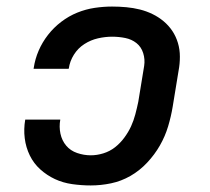

<svg xmlns="http://www.w3.org/2000/svg" viewBox="-20 -558 640 586"><path d="M257 8Q229 8 200.5 4Q172 0 147.5 -11.5Q123 -23 103 -41Q83 -59 71 -83.5Q59 -108 55.5 -136Q52 -164 57 -193H164Q160 -171 164.5 -150Q169 -129 182 -113.5Q195 -98 215.5 -91Q236 -84 257 -84Q276 -84 295.5 -90Q315 -96 331 -108.5Q347 -121 359.5 -138Q372 -155 380 -172.5Q388 -190 393 -209Q398 -228 402 -247L420 -357Q423 -377 417 -396Q411 -415 396.5 -426.5Q382 -438 362.5 -442Q343 -446 322 -446Q301 -446 279 -441Q257 -436 237.5 -423.5Q218 -411 205.5 -391Q193 -371 190 -349Q190 -349 189.5 -348.5Q189 -348 189 -348H82Q83 -349 83 -349.5Q83 -350 83 -351Q87 -378 98 -403.5Q109 -429 126.5 -451.5Q144 -474 167 -491.5Q190 -509 216 -519.5Q242 -530 269 -534Q296 -538 322 -538Q344 -538 365.5 -536Q387 -534 407 -529Q427 -524 445.5 -515Q464 -506 479.5 -493Q495 -480 506 -463.5Q517 -447 523 -427Q529 -407 529 -385Q529 -363 525 -342L507 -232Q502 -202 493 -172Q484 -142 468 -114Q452 -86 429 -61.5Q406 -37 378 -21Q350 -5 319 1.5Q288 8 257 8Z"/></svg>

Font: Iosevka Curly SmBdEx
Style: Italic
Weight: 600
Width: 7
Italic angle: -9°
Monospace: yes
Designer: Belleve Invis
Foundry: Belleve Invis
Version: Version 11.1.0; ttfautohint (v1.8.3)